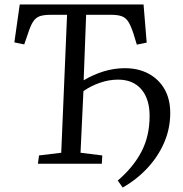

<svg xmlns="http://www.w3.org/2000/svg" viewBox="-20 -730 814 856"><path d="M154 -37 253 -49 279 -664H205Q176 -664 158 -658Q140 -652 128 -634Q116 -616 105 -581L88 -532L44 -541L68 -710H620L634 -540L590 -531L575 -580Q564 -614 552.5 -632.5Q541 -651 523 -657.5Q505 -664 476 -664H364L353 -372Q397 -398 443 -412Q489 -426 537 -426Q597 -426 642.5 -401.5Q688 -377 713.5 -332.5Q739 -288 739 -226Q739 -157 712 -94.5Q685 -32 637 19.5Q589 71 527 106L505 75Q575 15 611 -54.5Q647 -124 647 -213Q647 -289 610 -332Q573 -375 506 -375Q467 -375 427 -361.5Q387 -348 352 -324L339 -49L436 -37L434 0H149Z"/></svg>

Font: Literata 36pt
Style: Italic
Weight: 400
Italic angle: -2°
Designer: Latin by Veronika Burian and Jose Scaglione. Greek by Irene Vlachou. Cyrillic by Vera Evstafieva
Foundry: TypeTogether
Version: Version 3.002